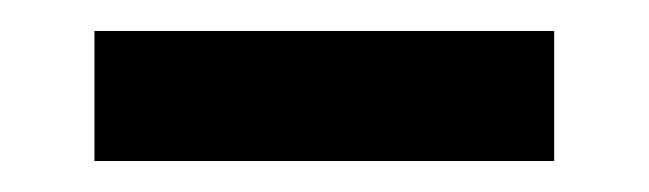

<svg xmlns="http://www.w3.org/2000/svg" viewBox="-20 -352 419 124"><path d="M41 -248V-332H337.9V-248Z"/></svg>

Font: Aspekta 450
Style: Regular
Weight: 450
Designer: Ivo Dolenc
Version: Version 2.000